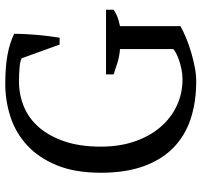

<svg xmlns="http://www.w3.org/2000/svg" viewBox="-38 -714 764 728"><g transform="rotate(-90 344.0 -350.0)"><path d="M609 -48Q590 -37 564.5 -26.5Q539 -16 510.5 -7.5Q482 1 453.5 6.5Q425 12 400 12Q320 12 256 -9.5Q192 -31 147 -75.5Q102 -120 77.5 -188Q53 -256 53 -350Q53 -448 81.5 -517Q110 -586 157.5 -629.5Q205 -673 265.5 -692.5Q326 -712 389 -712Q455 -712 500.5 -703.5Q546 -695 580 -678Q580 -663 579 -641Q578 -619 576 -595Q574 -571 571 -547.5Q568 -524 565 -506H539L487 -650Q476 -656 450 -658Q424 -660 399 -660Q349 -660 304 -641.5Q259 -623 225.5 -584.5Q192 -546 172 -487.5Q152 -429 152 -350Q152 -279 171.5 -222Q191 -165 225.5 -124.5Q260 -84 306.5 -62Q353 -40 407 -40Q427 -40 446 -44Q465 -48 481 -53.5Q497 -59 507.5 -65Q518 -71 522 -75V-277Q496 -279 472.5 -286Q449 -293 426 -301V-330H671V-301Q661 -294 647 -288Q633 -282 609 -277Z"/></g></svg>

Font: PT Serif
Style: Regular
Weight: 400
Designer: A.Korolkova, O.Umpeleva, V.Yefimov
Foundry: ParaType Ltd
Version: Version 1.000W OFL; ttfautohint (v1.6)